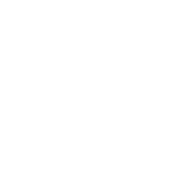

<svg xmlns="http://www.w3.org/2000/svg" viewBox="-20 -470 440 440"><path d="M300 -350Q300 -350 300 -350Q300 -350 300 -350Q300 -350 300 -350Q300 -350 300 -350Q300 -350 300 -350Q300 -350 300 -350Q300 -350 300 -350Q300 -350 300 -350Q300 -350 300 -350Q300 -350 300 -350Q300 -350 300 -350Q300 -350 300 -350ZM200 -250Q200 -250 200 -250Q200 -250 200 -250Q200 -250 200 -250Q200 -250 200 -250Q200 -250 200 -250Q200 -250 200 -250Q200 -250 200 -250Q200 -250 200 -250Q200 -250 200 -250Q200 -250 200 -250Q200 -250 200 -250Q200 -250 200 -250ZM100 -150Q100 -150 100 -150Q100 -150 100 -150Q100 -150 100 -150Q100 -150 100 -150Q100 -150 100 -150Q100 -150 100 -150Q100 -150 100 -150Q100 -150 100 -150Q100 -150 100 -150Q100 -150 100 -150Q100 -150 100 -150Q100 -150 100 -150ZM100 -450Q100 -450 100 -450Q100 -450 100 -450Q100 -450 100 -450Q100 -450 100 -450Q100 -450 100 -450Q100 -450 100 -450Q100 -450 100 -450Q100 -450 100 -450Q100 -450 100 -450Q100 -450 100 -450Q100 -450 100 -450Q100 -450 100 -450ZM100 -50Q100 -50 100 -50Q100 -50 100 -50Q100 -50 100 -50Q100 -50 100 -50Q100 -50 100 -50Q100 -50 100 -50Q100 -50 100 -50Q100 -50 100 -50Q100 -50 100 -50Q100 -50 100 -50Q100 -50 100 -50Q100 -50 100 -50ZM300 -450Q300 -450 300 -450Q300 -450 300 -450Q300 -450 300 -450Q300 -450 300 -450Q300 -450 300 -450Q300 -450 300 -450Q300 -450 300 -450Q300 -450 300 -450Q300 -450 300 -450Q300 -450 300 -450Q300 -450 300 -450Q300 -450 300 -450ZM300 -50Q300 -50 300 -50Q300 -50 300 -50Q300 -50 300 -50Q300 -50 300 -50Q300 -50 300 -50Q300 -50 300 -50Q300 -50 300 -50Q300 -50 300 -50Q300 -50 300 -50Q300 -50 300 -50Q300 -50 300 -50Q300 -50 300 -50ZM100 -350Q100 -350 100 -350Q100 -350 100 -350Q100 -350 100 -350Q100 -350 100 -350Q100 -350 100 -350Q100 -350 100 -350Q100 -350 100 -350Q100 -350 100 -350Q100 -350 100 -350Q100 -350 100 -350Q100 -350 100 -350Q100 -350 100 -350ZM300 -150Q300 -150 300 -150Q300 -150 300 -150Q300 -150 300 -150Q300 -150 300 -150Q300 -150 300 -150Q300 -150 300 -150Q300 -150 300 -150Q300 -150 300 -150Q300 -150 300 -150Q300 -150 300 -150Q300 -150 300 -150Q300 -150 300 -150Z"/></svg>

Font: TINY 5x3
Style: Regular
Weight: 400
Designer: Jack Halten Fahnestock
Foundry: Velvetyne Type Foundry
Version: Version 1.002